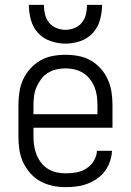

<svg xmlns="http://www.w3.org/2000/svg" viewBox="-20 -764 540 792"><path d="M251 8Q274 8 296.5 5Q319 2 340.5 -6Q362 -14 380.5 -27Q399 -40 412.5 -58Q426 -76 433.5 -98Q441 -120 442 -142H380Q379 -120 367 -100.5Q355 -81 336.5 -69Q318 -57 296 -53Q274 -49 251 -49Q232 -49 213.5 -53Q195 -57 178.5 -67Q162 -77 150 -92.5Q138 -108 131 -125.5Q124 -143 121 -162Q118 -181 118 -200V-237H444V-330Q444 -357 440 -384Q436 -411 425 -435.5Q414 -460 396 -480.5Q378 -501 354.5 -514.5Q331 -528 304 -533Q277 -538 250 -538Q223 -538 196.5 -533Q170 -528 146.5 -514.5Q123 -501 104.5 -480.5Q86 -460 75 -435.5Q64 -411 60 -384Q56 -357 56 -330V-200Q56 -173 60 -146Q64 -119 75.5 -94.5Q87 -70 105 -49.5Q123 -29 147 -16Q171 -3 197.5 2.5Q224 8 251 8ZM118 -293V-330Q118 -349 120.5 -368Q123 -387 130.5 -404.5Q138 -422 149.5 -437.5Q161 -453 177 -463Q193 -473 212 -477.5Q231 -482 250 -482Q269 -482 288 -477.5Q307 -473 323 -463Q339 -453 351 -437.5Q363 -422 370 -404.5Q377 -387 379.5 -368Q382 -349 382 -330V-293ZM250 -584Q281 -584 311.5 -594.5Q342 -605 363 -628Q384 -651 392.5 -682Q401 -713 401 -744H339Q339 -725 334.5 -705.5Q330 -686 318 -671Q306 -656 287.5 -648.5Q269 -641 250 -641Q231 -641 212.5 -648.5Q194 -656 182 -671Q170 -686 165.5 -705.5Q161 -725 161 -744H99Q99 -713 107.5 -682Q116 -651 137 -628Q158 -605 188.5 -594.5Q219 -584 250 -584Z"/></svg>

Font: Iosevka SS09 Light
Style: Regular
Weight: 300
Monospace: yes
Designer: Belleve Invis
Foundry: Belleve Invis
Version: Version 5.2.1; ttfautohint (v1.8.3)